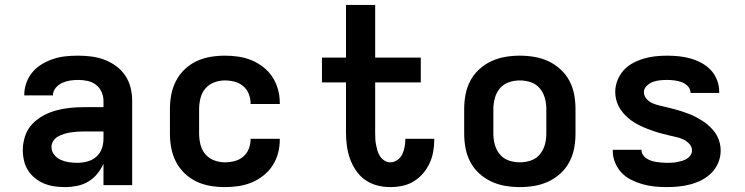

<svg xmlns="http://www.w3.org/2000/svg" viewBox="-20 -755 3040 783"><path d="M246 8Q224 8 202.5 5Q181 2 161 -6Q141 -14 123.5 -28Q106 -42 94.5 -60Q83 -78 78 -99.5Q73 -121 73 -143Q73 -171 82 -199Q91 -227 110.5 -248Q130 -269 155.5 -283Q181 -297 208.5 -304.5Q236 -312 264.5 -315Q293 -318 322 -318H402V-344Q402 -363 394 -380.5Q386 -398 371 -409.5Q356 -421 337 -425Q318 -429 299 -429Q282 -429 265.5 -426.5Q249 -424 233.5 -417Q218 -410 207 -396.5Q196 -383 196 -367V-366H79V-369Q79 -394 88 -418.5Q97 -443 113.5 -462Q130 -481 152 -494Q174 -507 198.5 -515Q223 -523 248 -525.5Q273 -528 299 -528Q326 -528 353 -524.5Q380 -521 405.5 -511.5Q431 -502 453.5 -485.5Q476 -469 491 -446.5Q506 -424 512.5 -397.5Q519 -371 519 -344V0H402V-87Q392 -65 376.5 -46Q361 -27 340 -14.5Q319 -2 294.5 3Q270 8 246 8ZM295 -91Q316 -91 336.5 -96.5Q357 -102 372.5 -115.5Q388 -129 395 -148.5Q402 -168 402 -189V-219H322Q308 -219 294.5 -218Q281 -217 268 -215Q255 -213 242 -209Q229 -205 217 -198.5Q205 -192 197.5 -180.5Q190 -169 190 -155Q190 -138 201 -124Q212 -110 228 -103Q244 -96 261 -93.5Q278 -91 295 -91Z M897 8Q867 8 837.5 3Q808 -2 781.5 -14.5Q755 -27 733 -48Q711 -69 697.5 -95.5Q684 -122 678.5 -151Q673 -180 673 -210V-310Q673 -340 678.5 -369Q684 -398 697.5 -424.5Q711 -451 733 -472Q755 -493 781.5 -505.5Q808 -518 837.5 -523Q867 -528 897 -528Q925 -528 952.5 -524Q980 -520 1005.5 -509.5Q1031 -499 1053.5 -481.5Q1076 -464 1091 -441Q1106 -418 1113.5 -391Q1121 -364 1121 -336V-331H1002V-333Q1002 -353 994.5 -372Q987 -391 971.5 -404Q956 -417 936.5 -422Q917 -427 897 -427Q875 -427 853.5 -419Q832 -411 817.5 -394Q803 -377 797.5 -354.5Q792 -332 792 -310V-210Q792 -188 797.5 -165.5Q803 -143 817.5 -126Q832 -109 853.5 -101Q875 -93 897 -93Q917 -93 936.5 -98Q956 -103 971.5 -116Q987 -129 994.5 -148Q1002 -167 1002 -187V-189H1121V-184Q1121 -156 1113.5 -129Q1106 -102 1091 -79Q1076 -56 1053.5 -38.5Q1031 -21 1005.5 -10.5Q980 0 952.5 4Q925 8 897 8Z M1571 8Q1544 8 1517.5 1Q1491 -6 1469 -21.5Q1447 -37 1431.5 -60Q1416 -83 1407 -108.5Q1398 -134 1394.5 -161Q1391 -188 1391 -215V-419H1293V-520H1391V-735H1510V-520H1696V-419H1510V-215Q1510 -202 1510.5 -189.5Q1511 -177 1513.5 -164.5Q1516 -152 1519.5 -140Q1523 -128 1530 -117.5Q1537 -107 1548 -100Q1559 -93 1571 -93Q1587 -93 1600.5 -102.5Q1614 -112 1620.5 -126Q1627 -140 1630 -156Q1633 -172 1633 -187V-189H1751V-185Q1751 -160 1746.5 -135.5Q1742 -111 1731.5 -88.5Q1721 -66 1704.5 -47Q1688 -28 1666.5 -15Q1645 -2 1620.5 3Q1596 8 1571 8Z M2100 8Q2070 8 2040.5 3Q2011 -2 1984 -14.5Q1957 -27 1934.5 -47.5Q1912 -68 1898 -94.5Q1884 -121 1878.5 -150.5Q1873 -180 1873 -210V-310Q1873 -340 1878.5 -369.5Q1884 -399 1898 -425.5Q1912 -452 1934.5 -472.5Q1957 -493 1984 -505.5Q2011 -518 2040.5 -523Q2070 -528 2100 -528Q2130 -528 2159.5 -523Q2189 -518 2216 -505.5Q2243 -493 2265.5 -472.5Q2288 -452 2302 -425.5Q2316 -399 2321.5 -369.5Q2327 -340 2327 -310V-210Q2327 -180 2321.5 -150.5Q2316 -121 2302 -94.5Q2288 -68 2265.5 -47.5Q2243 -27 2216 -14.5Q2189 -2 2159.5 3Q2130 8 2100 8ZM2100 -93Q2123 -93 2145 -100.5Q2167 -108 2181.5 -125.5Q2196 -143 2202 -165Q2208 -187 2208 -210V-310Q2208 -333 2202 -355Q2196 -377 2181.5 -394.5Q2167 -412 2145 -419.5Q2123 -427 2100 -427Q2077 -427 2055 -419.5Q2033 -412 2018.5 -394.5Q2004 -377 1998 -355Q1992 -333 1992 -310V-210Q1992 -187 1998 -165Q2004 -143 2018.5 -125.5Q2033 -108 2055 -100.5Q2077 -93 2100 -93Z M2699 8Q2674 8 2649.5 5.5Q2625 3 2601.5 -3.5Q2578 -10 2555.5 -21Q2533 -32 2516 -49.5Q2499 -67 2489 -90.5Q2479 -114 2479 -138V-144H2596V-143Q2596 -133 2602 -123.5Q2608 -114 2617 -108.5Q2626 -103 2636 -99.5Q2646 -96 2656.5 -94.5Q2667 -93 2677.5 -92Q2688 -91 2699 -91Q2710 -91 2720.5 -91.5Q2731 -92 2741 -94Q2751 -96 2761.5 -99Q2772 -102 2781 -107.5Q2790 -113 2796 -122Q2802 -131 2802 -141Q2802 -157 2791 -168.5Q2780 -180 2766.5 -186.5Q2753 -193 2738 -196Q2723 -199 2708 -203Q2693 -207 2678.5 -210.5Q2664 -214 2649.5 -219Q2635 -224 2620.5 -229.5Q2606 -235 2592.5 -241.5Q2579 -248 2566 -256Q2553 -264 2541.5 -274Q2530 -284 2520 -296Q2510 -308 2503 -321.5Q2496 -335 2492.5 -350Q2489 -365 2489 -380Q2489 -404 2498 -427Q2507 -450 2523 -468Q2539 -486 2560.5 -497.5Q2582 -509 2605.5 -516Q2629 -523 2653 -525.5Q2677 -528 2701 -528Q2725 -528 2749 -525.5Q2773 -523 2796 -516.5Q2819 -510 2840.5 -498.5Q2862 -487 2878.5 -469.5Q2895 -452 2904 -429Q2913 -406 2913 -382V-376H2796V-377Q2796 -392 2785 -403.5Q2774 -415 2760 -420Q2746 -425 2731 -427Q2716 -429 2701 -429Q2686 -429 2671 -427.5Q2656 -426 2642.5 -421Q2629 -416 2617.5 -405Q2606 -394 2606 -379Q2606 -364 2616.5 -352Q2627 -340 2641 -334Q2655 -328 2670 -324.5Q2685 -321 2700 -317.5Q2715 -314 2729.5 -310Q2744 -306 2758.5 -301.5Q2773 -297 2787.5 -291.5Q2802 -286 2815.5 -279Q2829 -272 2842 -264Q2855 -256 2866.5 -246Q2878 -236 2888 -224.5Q2898 -213 2905 -199.5Q2912 -186 2915.5 -171Q2919 -156 2919 -141Q2919 -116 2909.5 -92.5Q2900 -69 2882.5 -51Q2865 -33 2843 -21.5Q2821 -10 2797 -3.5Q2773 3 2748.5 5.5Q2724 8 2699 8Z"/></svg>

Font: Iosevka Extended
Style: Bold
Weight: 700
Width: 7
Monospace: yes
Designer: Belleve Invis
Foundry: Belleve Invis
Version: Version 32.5.0; ttfautohint (v1.8.4)